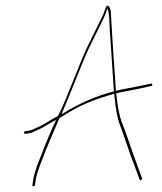

<svg xmlns="http://www.w3.org/2000/svg" viewBox="-20 -624 565 670"><path d="M63.3 -160.5C63.2 -157.5 67.1 -156.5 75 -157.6C82.9 -158.6 89.7 -160.4 95.2 -163L117.9 -173.5C127.2 -177.8 136.3 -182.8 145.2 -188.5C154.1 -194.2 164.4 -200 176 -206C157.2 -166.1 140.2 -125.7 124.8 -85L109.8 -47C102.5 -25.7 97.9 -9.7 96.2 1L92.9 22C92.5 24.7 93.8 26 96.8 26C99.8 26 101.5 24.7 101.9 22L105.2 1C106.9 -9.7 111.3 -25 118.5 -45L133.5 -83C139.3 -98.3 144.8 -112.2 150.1 -124.5C155.4 -136.8 161.5 -151.3 168.5 -168C175.5 -184.7 182 -199.7 188.1 -213C189.5 -213 194.3 -215.5 201.8 -220.5C209.3 -225.5 220.4 -232.2 235 -240.5C271.6 -261.4 319.4 -280.3 378.5 -297C382.7 -252.1 387.9 -217.3 396.8 -192.5C403 -176.8 411.1 -154.1 421 -124.3C430.9 -94.6 441.8 -64.4 453.7 -34C458.9 -20.7 463.4 -8.7 467 2C467.9 4.7 469.8 5.3 472.7 4C475.6 2.7 476.6 0.7 475.6 -2L444.6 -87C438 -106.3 431.4 -125.5 424.7 -144.5C418.1 -163.5 411.3 -181.6 404.5 -198.7C397.7 -215.9 390.9 -249 385.4 -298C386.5 -298.7 391.8 -300 401.1 -302C412.5 -304 433.4 -308 463.1 -314L507.6 -324C510.3 -324 511.5 -325.5 511.4 -328.5C511.2 -331.5 509.7 -332.7 506.9 -332L462.5 -323C432.9 -317 411.9 -313 401 -311C391.7 -309 386.2 -307.7 384.6 -307C384 -317.4 381.8 -348.6 378.1 -400.5C376.1 -427.5 374.1 -456.3 372.3 -487C370.4 -517.7 369.1 -539 368.5 -551C367.9 -563 367.3 -572.8 366.8 -580.5C366.3 -588.2 364.4 -594.7 361.3 -600C355.9 -606.8 351.7 -605.5 348.6 -596C346.7 -590 343.7 -582 339.6 -572C337.5 -568 334.9 -562.8 331.9 -556.5C328.9 -550.2 325.7 -543.7 322.4 -537C319.1 -530.3 314.9 -521.7 309.7 -511C304.5 -500.3 297 -485.3 287.3 -465.9C277.6 -446.4 259.4 -403.1 232.8 -336C224.9 -316 217.1 -296.8 209.5 -278.5C201.8 -260.2 195.7 -246.3 190.9 -237C186.1 -227.7 183.2 -221.7 182.1 -219C166.8 -211 154 -203.7 143.6 -197C133.2 -190.3 123.4 -185 114.1 -181C104.8 -177 97.7 -173.8 93 -171.5C88.3 -169.2 79.9 -167.3 67.7 -166C64.9 -165.3 63.5 -163.5 63.3 -160.5ZM194.6 -225C201.2 -241 208.2 -258 215.8 -276C223.4 -294 231.2 -313 239.1 -333C247 -353 254.5 -371.5 261.4 -388.5C268.3 -405.5 274.6 -420.5 280.2 -433.5C285.7 -446.5 291.7 -459.3 298.3 -472C304.8 -484.7 310.5 -496.3 315.4 -507C320.4 -517.7 327 -531.1 335.3 -547.2C343.6 -563.4 350 -579.3 354.5 -595C358.8 -587.8 361.2 -572.3 361.7 -548.5C362 -536.2 363.3 -514.8 365.5 -484.5C367.7 -454.2 369.6 -425.3 371.3 -398C373 -370.7 374.3 -349.5 375.5 -334.5C376.6 -319.5 377.3 -309.7 377.6 -305C316.8 -290 255.9 -263.4 194.6 -225Z"/></svg>

Font: Proton
Style: LitCndIt
Weight: 500
Version: Version 1.017